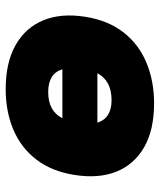

<svg xmlns="http://www.w3.org/2000/svg" viewBox="38 -600 574 691"><g transform="rotate(90 325.5 -255.0)"><path d="M301 12Q206 12 143 -23.5Q80 -59 53.5 -123.5Q27 -188 41 -275Q54 -357 97 -412Q140 -467 206 -494.5Q272 -522 352 -522Q448 -522 510 -486.5Q572 -451 598 -387Q624 -323 610 -235Q597 -153 554.5 -98Q512 -43 447 -15.5Q382 12 301 12ZM341 -369Q271 -369 244 -318H422Q406 -369 341 -369ZM312 -141Q380 -141 406 -192H230Q245 -141 312 -141Z"/></g></svg>

Font: Mulish ExtraBlack
Style: Italic
Weight: 1000
Italic angle: -9°
Designer: Vernon Adams
Foundry: Vernon Adams
Version: Version 3.603; ttfautohint (v1.8.3)